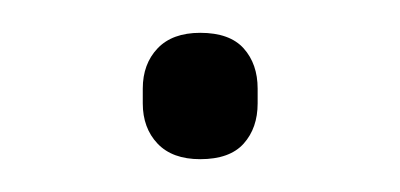

<svg xmlns="http://www.w3.org/2000/svg" viewBox="-20 -86 244 117"><path d="M102 11Q85 11 76 1.5Q67 -8 67 -23V-32Q67 -47 76 -56.5Q85 -66 102 -66Q120 -66 128.5 -56.5Q137 -47 137 -32V-23Q137 -8 128.5 1.5Q120 11 102 11Z"/></svg>

Font: Sofia Sans Semi Condensed Light
Style: Regular
Weight: 300
Designer: Botio Nikoltchev, Ani Petrova
Foundry: lettersoup
Version: Version 4.100; ttfautohint (v1.8.4.7-5d5b)